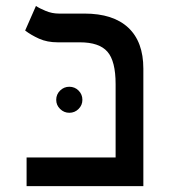

<svg xmlns="http://www.w3.org/2000/svg" viewBox="-20 -632 626 652"><path d="M70.3 0V-97.2H372.6V-346.2Q372.6 -424.8 344.7 -456.5Q316.9 -488.3 251 -488.3H175.8Q140.1 -488.3 112.5 -500.7Q85 -513.2 65.4 -528.3L102.1 -611.8Q113.3 -604 135 -595Q156.7 -585.9 179.7 -585.9H266.6Q364.3 -585.9 415.5 -538.1Q466.8 -490.2 466.8 -398.9V0ZM215.3 -249Q197.3 -249 184.1 -262Q170.9 -274.9 170.9 -293Q170.9 -311.5 184.1 -324.5Q197.3 -337.4 215.3 -337.4Q233.9 -337.4 246.8 -324.5Q259.8 -311.5 259.8 -293Q259.8 -274.9 246.8 -262Q233.9 -249 215.3 -249Z"/></svg>

Font: CaskaydiaMono NF
Style: Regular
Weight: 400
Designer: Aaron Bell
Foundry: Saja Typeworks
Version: Version 2111.001; ttfautohint (v1.8.4);Nerd Fonts 3.1.1